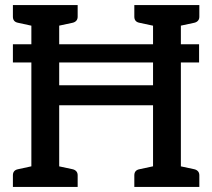

<svg xmlns="http://www.w3.org/2000/svg" viewBox="-20 -739 838 759"><path d="M31 -564H767V-492H31ZM104 0V-719H214V-402H585V-719H695V0H585V-323H214V0ZM31 0V-46Q31 -56 36 -62Q41 -68 51 -70L120 -85L132 0ZM185 0 197 -85 267 -70Q276 -68 281.5 -62Q287 -56 287 -46V0ZM132 -719 120 -634 51 -649Q41 -651 36 -657Q31 -663 31 -673V-719ZM287 -719V-673Q287 -663 281.5 -657Q276 -651 267 -649L197 -634L185 -719ZM511 0V-46Q511 -56 516 -62Q521 -68 531 -70L601 -85L612 0ZM666 0 678 -85 748 -70Q757 -68 762.5 -62Q768 -56 768 -46V0ZM612 -719 601 -634 531 -649Q521 -651 516 -657Q511 -663 511 -673V-719ZM768 -719V-673Q768 -663 762.5 -657Q757 -651 748 -649L678 -634L666 -719Z"/></svg>

Font: Aleo Medium
Style: Regular
Weight: 500
Designer: Alessio Laiso
Foundry: Alessio Laiso
Version: Version 2.001;gftools[0.9.29]